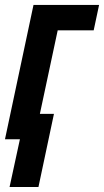

<svg xmlns="http://www.w3.org/2000/svg" viewBox="-29 -565 422 779"><path d="M9.8 193.8 51.8 0H-8.8L106.9 -544.9H373L351.1 -441.9H205.1L132.8 -103H189.9L127 193.8Z"/></svg>

Font: Open Sans Condensed
Style: Italic
Weight: 400
Width: 3
Italic angle: -12°
Designer: Monotype Design Team
Foundry: Monotype Imaging Inc.
Version: Version 3.000